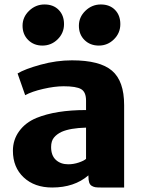

<svg xmlns="http://www.w3.org/2000/svg" viewBox="-20 -836 646 864"><path d="M538.6 7.8H435.1Q418.5 7.8 409.9 6.6Q401.4 5.4 393.1 0.5Q384.8 -4.4 381.3 -14.9Q377.9 -25.4 377.9 -43V-46.9Q314.5 7.8 214.8 7.8Q135.3 7.8 86.7 -37.6Q38.1 -83 38.1 -157.7Q38.1 -207 66.4 -245.8Q94.7 -284.7 144 -305.2Q231.4 -340.8 367.2 -340.8V-383.3Q367.2 -421.9 345.2 -434.8Q323.2 -447.8 266.1 -447.8Q225.6 -447.8 174.6 -436Q123.5 -424.3 93.3 -407.7L59.1 -505.4Q91.8 -525.4 162.8 -544.9Q233.9 -564.5 303.7 -564.5Q429.7 -564.5 484.1 -517.8Q538.6 -471.2 538.6 -363.3ZM287.1 -96.7Q311 -96.7 334.7 -104.7Q358.4 -112.8 367.2 -121.1V-261.7Q295.9 -259.8 257.3 -242.7Q235.4 -232.4 222.7 -216.8Q210 -201.2 210 -174.3Q210 -136.2 231.4 -116.5Q252.9 -96.7 287.1 -96.7ZM424.8 -630.9Q385.7 -630.9 360.4 -655.8Q335 -680.7 335 -720.2Q335 -759.3 364.5 -787.6Q394 -815.9 433.6 -815.9Q473.6 -815.9 497.6 -791.5Q521.5 -767.1 521.5 -727.5Q521.5 -687.5 492.9 -659.2Q464.4 -630.9 424.8 -630.9ZM170.9 -630.9Q132.3 -630.9 106.9 -656Q81.5 -681.2 81.5 -720.2Q81.5 -759.3 111.1 -787.6Q140.6 -815.9 180.2 -815.9Q220.2 -815.9 244.1 -791.5Q268.1 -767.1 268.1 -727.5Q268.1 -687.5 239.5 -659.2Q210.9 -630.9 170.9 -630.9Z"/></svg>

Font: HaufeMerriweatherSans
Style: Bold
Weight: 700
Designer: Eben Sorkin
Foundry: Eben Sorkin
Version: Version 1.56